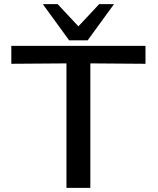

<svg xmlns="http://www.w3.org/2000/svg" viewBox="-20 -913 769 933"><path d="M188 -893H260L361 -785L462 -893H534L406 -717H316ZM35 -603V-690H687V-603L419 -605V0H303V-605Z"/></svg>

Font: Coval
Style: Medium
Weight: 500
Foundry: Context Ltd
Version: Version 001.000